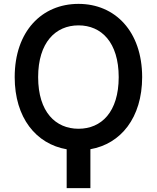

<svg xmlns="http://www.w3.org/2000/svg" viewBox="-20 -757 801 980"><path d="M705.6 -363.3C705.3 -597.3 567.1 -737.2 380.7 -737.2C193.5 -737.2 55 -597.3 55 -363.3C55 -155.5 164.4 -22 320.3 5V203.1H441.4V4.6C596.2 -22.4 705.3 -155.5 705.6 -363.3ZM174.7 -363.3C174.7 -540.5 263.8 -627.5 380.7 -627.5C497.5 -627.5 585.6 -541.2 585.9 -363.3C585.6 -185 497.5 -99.8 380.7 -99.8C264.2 -99.8 174.7 -185 174.7 -363.3Z"/></svg>

Font: Magic Ui Pro Semi Bold
Style: Regular
Weight: 600
Designer: Stefan Endress, Andreas Faust
Version: Version 1.000;FEAKit 1.0